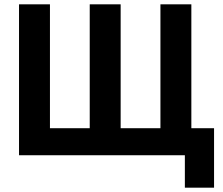

<svg xmlns="http://www.w3.org/2000/svg" viewBox="-20 -718 1032 888"><path d="M835 150V0H68V-698H211V-125H395V-698H538V-125H722V-698H865V-125H970V150Z"/></svg>

Font: IBM Plex Sans Condensed
Style: Bold
Weight: 700
Width: 3
Designer: Mike Abbink, Paul van der Laan, Pieter van Rosmalen
Foundry: Bold Monday
Version: Version 3.201